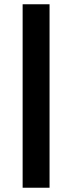

<svg xmlns="http://www.w3.org/2000/svg" viewBox="-20 -715 342 899"><path d="M86 164V-695H212V164Z"/></svg>

Font: Coval
Style: Bold
Weight: 700
Foundry: Context Ltd
Version: Version 001.000